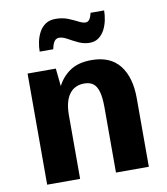

<svg xmlns="http://www.w3.org/2000/svg" viewBox="-84 -829 782 899"><g transform="rotate(-10 306.5 -379.0)"><path d="M67.4 0V-528.3H201.7L210.4 -443.4Q231.9 -486.3 271.2 -512.5Q310.5 -538.6 372.6 -538.6Q461.9 -538.6 506.3 -482.2Q550.8 -425.8 550.8 -325.7V0H394.5V-310.1Q394.5 -356.4 386.7 -384.3Q378.9 -412.1 362.8 -424.3Q346.7 -436.5 320.3 -436.5Q297.9 -436.5 280 -428.2Q262.2 -419.9 249.8 -403.3Q237.3 -386.7 230.7 -361.6Q224.1 -336.4 224.1 -302.7V0ZM141.1 -619.6Q141.1 -643.1 146.2 -667Q151.4 -690.9 162.6 -711.7Q173.8 -732.4 192.9 -745.1Q211.9 -757.8 239.7 -757.8Q272.9 -757.8 298.6 -747.6Q324.2 -737.3 343.8 -727.1Q363.3 -716.8 377 -716.8Q387.2 -716.8 394.5 -725.6Q401.9 -734.4 407.2 -757.3H471.7Q471.7 -735.4 466.8 -711.4Q461.9 -687.5 451.2 -666.7Q440.4 -646 422.6 -632.8Q404.8 -619.6 378.9 -619.6Q352.1 -619.6 326.7 -631.6Q301.3 -643.6 279.8 -655.8Q258.3 -668 241.2 -668Q228.5 -668 219.7 -657.2Q210.9 -646.5 205.6 -619.6Z"/></g></svg>

Font: Comme
Style: Bold
Weight: 700
Version: Version 1.000;gftools[0.9.27]